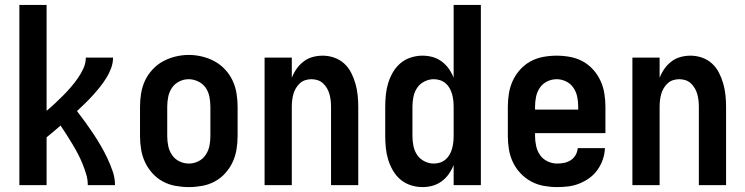

<svg xmlns="http://www.w3.org/2000/svg" viewBox="-20 -755 3040 783"><path d="M59 0V-735H170V-303Q188 -318 204.5 -333.5Q221 -349 237.5 -365.5Q254 -382 269 -399.5Q284 -417 297 -435.5Q310 -454 320 -475.5Q330 -497 330 -520H441Q441 -498 433 -476.5Q425 -455 413 -436Q401 -417 387 -399.5Q373 -382 358 -365.5Q343 -349 327 -333.5Q311 -318 294 -302Q312 -279 328.5 -256Q345 -233 361 -209Q377 -185 391.5 -160Q406 -135 418 -109.5Q430 -84 439.5 -56.5Q449 -29 449 0H338Q338 -23 331.5 -44.5Q325 -66 316.5 -87Q308 -108 297.5 -128Q287 -148 275.5 -167Q264 -186 252 -205Q240 -224 227 -243Q213 -231 199 -219Q185 -207 170 -195V0Z M750 8Q723 8 695.5 3Q668 -2 644 -15Q620 -28 601.5 -48.5Q583 -69 571.5 -93.5Q560 -118 555.5 -145.5Q551 -173 551 -200V-320Q551 -347 555.5 -374.5Q560 -402 571.5 -426.5Q583 -451 602 -471.5Q621 -492 645 -505Q669 -518 696 -524.5Q723 -531 750 -531Q777 -531 804 -524.5Q831 -518 855 -505Q879 -492 898 -471.5Q917 -451 928.5 -426.5Q940 -402 944.5 -374.5Q949 -347 949 -320V-200Q949 -173 944.5 -145.5Q940 -118 928.5 -93.5Q917 -69 898.5 -48.5Q880 -28 856 -15Q832 -2 804.5 3Q777 8 750 8ZM750 -88Q770 -88 788.5 -97Q807 -106 818.5 -123Q830 -140 834 -160Q838 -180 838 -200V-320Q838 -340 834 -360.5Q830 -381 818.5 -397.5Q807 -414 788 -423Q769 -432 749 -432Q729 -432 710.5 -422.5Q692 -413 681 -396.5Q670 -380 666 -360Q662 -340 662 -320V-200Q662 -180 666 -160Q670 -140 681.5 -123Q693 -106 711.5 -97Q730 -88 750 -88Z M1059 0V-520H1170V-438Q1178 -458 1190 -475Q1202 -492 1218.5 -504.5Q1235 -517 1255 -522.5Q1275 -528 1296 -528Q1320 -528 1343 -520Q1366 -512 1383.5 -496Q1401 -480 1412 -458.5Q1423 -437 1429.5 -414Q1436 -391 1438.5 -367.5Q1441 -344 1441 -320V0H1330V-320Q1330 -333 1328.5 -346Q1327 -359 1323.5 -371.5Q1320 -384 1313.5 -395Q1307 -406 1297.5 -415Q1288 -424 1275.5 -428Q1263 -432 1250 -432Q1237 -432 1224.5 -428Q1212 -424 1202.5 -415Q1193 -406 1186.5 -395Q1180 -384 1176.5 -371.5Q1173 -359 1171.5 -346Q1170 -333 1170 -320V0Z M1703 8Q1679 8 1655.5 0.5Q1632 -7 1613.5 -22.5Q1595 -38 1582.5 -59.5Q1570 -81 1563 -104Q1556 -127 1553.5 -151.5Q1551 -176 1551 -200V-320Q1551 -344 1553.5 -368.5Q1556 -393 1563 -416Q1570 -439 1582.5 -460.5Q1595 -482 1613.5 -497.5Q1632 -513 1655.5 -520.5Q1679 -528 1703 -528Q1724 -528 1744 -522.5Q1764 -517 1781 -504.5Q1798 -492 1810 -475Q1822 -458 1830 -438V-735H1941V0H1830V-82Q1822 -62 1810 -45Q1798 -28 1781 -15.5Q1764 -3 1744 2.5Q1724 8 1703 8ZM1749 -88Q1749 -88 1749 -88Q1749 -88 1749 -88Q1762 -88 1774.5 -92Q1787 -96 1797 -104.5Q1807 -113 1813.5 -124.5Q1820 -136 1823.5 -148.5Q1827 -161 1828.5 -174Q1830 -187 1830 -200V-320Q1830 -333 1828.5 -346Q1827 -359 1823.5 -371.5Q1820 -384 1813.5 -395.5Q1807 -407 1797 -415.5Q1787 -424 1774.5 -428Q1762 -432 1749 -432Q1729 -432 1710.5 -422.5Q1692 -413 1681 -396.5Q1670 -380 1666 -360Q1662 -340 1662 -320V-200Q1662 -180 1666 -160Q1670 -140 1681 -123.5Q1692 -107 1710.5 -97.5Q1729 -88 1749 -88Z M2252 8Q2225 8 2197.5 3Q2170 -2 2146 -15Q2122 -28 2103 -48Q2084 -68 2072 -93Q2060 -118 2055.5 -145.5Q2051 -173 2051 -200V-320Q2051 -347 2055.5 -374.5Q2060 -402 2071.5 -426.5Q2083 -451 2101.5 -471.5Q2120 -492 2144 -505Q2168 -518 2195.5 -523Q2223 -528 2250 -528Q2277 -528 2304.5 -523Q2332 -518 2356 -505Q2380 -492 2398.5 -471.5Q2417 -451 2428.5 -426.5Q2440 -402 2444.5 -374.5Q2449 -347 2449 -320V-212H2162V-200Q2162 -180 2166.5 -159.5Q2171 -139 2182.5 -122.5Q2194 -106 2213 -97Q2232 -88 2252 -88Q2267 -88 2281.5 -91Q2296 -94 2308 -102Q2320 -110 2327.5 -123Q2335 -136 2336 -151H2447Q2446 -127 2438.5 -105Q2431 -83 2417.5 -63.5Q2404 -44 2385 -30Q2366 -16 2344 -7Q2322 2 2299 5Q2276 8 2252 8ZM2162 -308H2338V-320Q2338 -340 2334 -360Q2330 -380 2318.5 -397Q2307 -414 2288.5 -423Q2270 -432 2250 -432Q2230 -432 2211.5 -423Q2193 -414 2181.5 -397Q2170 -380 2166 -360Q2162 -340 2162 -320Z M2559 0V-520H2670V-438Q2678 -458 2690 -475Q2702 -492 2718.5 -504.5Q2735 -517 2755 -522.5Q2775 -528 2796 -528Q2820 -528 2843 -520Q2866 -512 2883.5 -496Q2901 -480 2912 -458.5Q2923 -437 2929.5 -414Q2936 -391 2938.5 -367.5Q2941 -344 2941 -320V0H2830V-320Q2830 -333 2828.5 -346Q2827 -359 2823.5 -371.5Q2820 -384 2813.5 -395Q2807 -406 2797.5 -415Q2788 -424 2775.5 -428Q2763 -432 2750 -432Q2737 -432 2724.5 -428Q2712 -424 2702.5 -415Q2693 -406 2686.5 -395Q2680 -384 2676.5 -371.5Q2673 -359 2671.5 -346Q2670 -333 2670 -320V0Z"/></svg>

Font: Iosevka SS08 Regular
Style: Bold
Weight: 700
Monospace: yes
Designer: Belleve Invis
Foundry: Belleve Invis
Version: Version 16.3.4; ttfautohint (v1.8.4)